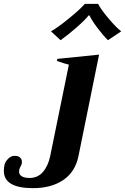

<svg xmlns="http://www.w3.org/2000/svg" viewBox="-191 -790 650 998"><path d="M74 -627Q111 -648 169 -695.5Q227 -743 250 -770H319Q332 -743 372 -695.5Q412 -648 439 -627L370 -581Q344 -607 315 -645.5Q286 -684 274 -710H270Q250 -685 206.5 -647Q163 -609 124 -581ZM-171 98Q-171 84 -168 69Q-165 52 -149.5 36Q-134 20 -115 20Q-96 20 -86.5 29Q-77 38 -77 52Q-77 58 -78 61Q-80 68 -86 79Q-92 90 -92 101Q-92 118 -77.5 126.5Q-63 135 -37 135Q5 135 32 104Q59 73 70 21L167 -454Q145 -459 105 -473L107 -484L324 -506L217 21Q200 104 137.5 146Q75 188 -19 188Q-171 188 -171 98Z"/></svg>

Font: Trirong
Style: Bold Italic
Weight: 700
Italic angle: -12°
Designer: Katatrad Team
Foundry: CadsonDemak
Version: Version 1.001